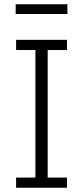

<svg xmlns="http://www.w3.org/2000/svg" viewBox="-20 -886 392 906"><path d="M296 0H56V-48H147V-650H56V-698H296V-650H205V-48H296ZM54 -820V-866H298V-820Z"/></svg>

Font: IBM Plex Sans Condensed Light
Style: Regular
Weight: 300
Width: 3
Designer: Mike Abbink, Paul van der Laan, Pieter van Rosmalen
Foundry: Bold Monday
Version: Version 3.201